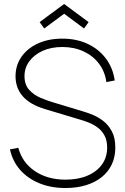

<svg xmlns="http://www.w3.org/2000/svg" viewBox="-20 -929 629 964"><path d="M202 -786 179 -818 302 -909 425 -818 402 -786 302 -860ZM309 15Q236 15 177.8 -8.8Q119.5 -32.5 81.2 -76Q43 -119.5 30 -179L72 -187Q91.5 -113 155 -70Q218.5 -27 309 -27Q372 -27 419 -47Q466 -67 492 -103.2Q518 -139.5 518 -188Q518 -224.5 504.5 -249Q491 -273.5 470.2 -288.8Q449.5 -304 427 -313Q404.5 -322 387 -327L207 -381Q168 -392.5 139.8 -409Q111.5 -425.5 93.5 -446.5Q75.5 -467.5 66.8 -492.5Q58 -517.5 58 -546Q58 -601 87.8 -643.8Q117.5 -686.5 170.5 -710.8Q223.5 -735 293 -735Q363.5 -735 419.5 -709Q475.5 -683 511.2 -635.8Q547 -588.5 556 -525L514 -517Q507 -569.5 477 -609.2Q447 -649 399.5 -671Q352 -693 293 -693Q236.5 -693 193.8 -673.5Q151 -654 127 -621Q103 -588 103 -547Q103 -504 126.2 -478.2Q149.5 -452.5 183 -438.2Q216.5 -424 247 -415L396 -370Q415 -364.5 442.5 -353.8Q470 -343 496.8 -323Q523.5 -303 541.2 -270.2Q559 -237.5 559 -188Q559 -141.5 541.5 -104Q524 -66.5 491 -40Q458 -13.5 412 0.8Q366 15 309 15Z"/></svg>

Font: Manrope ExtraLight ExtraLight
Style: Regular
Weight: 250
Version: Version 4.501